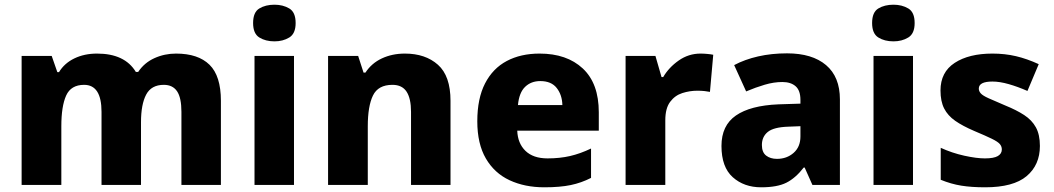

<svg xmlns="http://www.w3.org/2000/svg" viewBox="-20 -880 4484 817"><path d="M729 -652Q823 -652 871.5 -604.5Q920 -557 920 -451V-93H752V-404Q752 -464 733.5 -491.5Q715 -519 677 -519Q624 -519 602 -477.5Q580 -436 580 -360V-93H412V-404Q412 -519 338 -519Q282 -519 261.5 -473.5Q241 -428 241 -343V-93H72V-642H200L224 -573H231Q254 -611 296.5 -631.5Q339 -652 393 -652Q511 -652 558 -574H568Q594 -613 637 -632.5Q680 -652 729 -652Z M1148 -860Q1184 -860 1211 -844Q1238 -828 1238 -782Q1238 -737 1211 -720.5Q1184 -704 1148 -704Q1110 -704 1083.5 -720.5Q1057 -737 1057 -782Q1057 -828 1083.5 -844Q1110 -860 1148 -860ZM1231 -642V-93H1063V-642Z M1703 -652Q1790 -652 1843.5 -604.5Q1897 -557 1897 -451V-93H1729V-404Q1729 -461 1710 -490Q1691 -519 1650 -519Q1589 -519 1567 -473.5Q1545 -428 1545 -343V-93H1376V-642H1504L1527 -571H1535Q1561 -611 1605 -631.5Q1649 -652 1703 -652Z M2276 -652Q2392 -652 2460 -588.5Q2528 -525 2528 -402V-324H2181Q2183 -270 2216 -238Q2249 -206 2310 -206Q2362 -206 2405.5 -216Q2449 -226 2495 -248V-123Q2454 -102 2408.5 -92.5Q2363 -83 2296 -83Q2213 -83 2148.5 -113Q2084 -143 2047.5 -205.5Q2011 -268 2011 -364Q2011 -461 2044 -525Q2077 -589 2136.5 -620.5Q2196 -652 2276 -652ZM2279 -535Q2240 -535 2214.5 -510.5Q2189 -486 2184 -433H2373Q2372 -476 2349 -505.5Q2326 -535 2279 -535Z M2961 -652Q2974 -652 2990 -650.5Q3006 -649 3015 -647L3001 -489Q2992 -491 2978 -492.5Q2964 -494 2947 -494Q2915 -494 2883.5 -484Q2852 -474 2831.5 -446.5Q2811 -419 2811 -368V-93H2642V-642H2769L2795 -552H2802Q2826 -593 2868 -622.5Q2910 -652 2961 -652Z M3329 -653Q3436 -653 3495 -603Q3554 -553 3554 -457V-93H3437L3404 -167H3400Q3365 -122 3326 -102.5Q3287 -83 3219 -83Q3146 -83 3098 -126Q3050 -169 3050 -259Q3050 -346 3111.5 -388.5Q3173 -431 3292 -436L3386 -439V-455Q3386 -495 3365.5 -513Q3345 -531 3309 -531Q3273 -531 3234 -519.5Q3195 -508 3155 -491L3104 -603Q3149 -627 3206 -640Q3263 -653 3329 -653ZM3335 -341Q3272 -339 3247 -318.5Q3222 -298 3222 -263Q3222 -232 3240 -218Q3258 -204 3286 -204Q3328 -204 3357 -229.5Q3386 -255 3386 -299V-343Z M3782 -860Q3818 -860 3845 -844Q3872 -828 3872 -782Q3872 -737 3845 -720.5Q3818 -704 3782 -704Q3744 -704 3717.5 -720.5Q3691 -737 3691 -782Q3691 -828 3717.5 -844Q3744 -860 3782 -860ZM3865 -642V-93H3697V-642Z M4405 -259Q4405 -178 4348.5 -130.5Q4292 -83 4172 -83Q4114 -83 4070.5 -90Q4027 -97 3983 -115V-251Q4031 -229 4083 -217.5Q4135 -206 4171 -206Q4209 -206 4226 -216Q4243 -226 4243 -244Q4243 -257 4234.5 -267Q4226 -277 4200.5 -289.5Q4175 -302 4125 -323Q4076 -344 4044.5 -366Q4013 -388 3997.5 -418.5Q3982 -449 3982 -495Q3982 -573 4042.5 -612.5Q4103 -652 4203 -652Q4256 -652 4303 -641Q4350 -630 4400 -607L4352 -493Q4311 -511 4272.5 -522Q4234 -533 4203 -533Q4145 -533 4145 -503Q4145 -492 4153.5 -482.5Q4162 -473 4186.5 -462Q4211 -451 4258 -431Q4305 -412 4338 -390.5Q4371 -369 4388 -338Q4405 -307 4405 -259Z"/></svg>

Font: Noto Sans Kannada UI ExtraBold
Style: Regular
Weight: 800
Designer: Jelle Bosma - Monotype Design Team
Foundry: Monotype Imaging Inc.
Version: Version 2.005; ttfautohint (v1.8.4.7-5d5b)